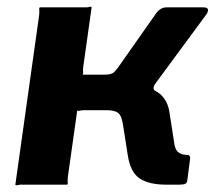

<svg xmlns="http://www.w3.org/2000/svg" viewBox="-20 -552 651 574"><path d="M25.9 0 96.8 -505Q98.2 -516.4 97.4 -523.2Q96.6 -530 99.9 -530H229Q240.4 -529.3 246.7 -531.3Q252.9 -533.3 253.9 -530L229.1 -353.7Q227.6 -343.3 228.4 -336.1Q229.2 -328.8 225.9 -328.8H325.7L383.4 -294.7Q433.5 -291.9 457.7 -271.6Q481.9 -251.4 486.8 -214.8L501.5 -120.3Q504.8 -101.9 514.8 -95.5Q524.8 -89.2 537.3 -89.2Q550 -89.2 548.2 -76.5L540 -13.1Q539.3 -5.9 534.4 -2.9Q529.6 0 518 0H475.2Q426.7 0 398.4 -17.9Q370.2 -35.7 362 -87.7L349.3 -169.4Q344.5 -205.9 333.6 -214.2Q322.7 -222.5 299.5 -222.5H235.9Q225.5 -223.2 218.7 -221.2Q212 -219.2 211 -222.5L183.1 -25Q181.7 -14.6 182.4 -7.3Q183.2 0 179.9 0H50.9Q40.5 -0.7 33.7 1.3Q26.9 3.3 25.9 0ZM291.6 -267.5 290.8 -328.8Q311.8 -328.8 319 -334.7Q326.2 -340.6 335.7 -354.1L443.3 -507.3Q449.9 -517.7 458.5 -523.9Q467 -530 478.1 -530H588.2Q599.6 -530 601.6 -524.1Q603.5 -518.3 596.2 -507.9L445.2 -303.1Q432.9 -286.4 445.2 -279.3Z"/></svg>

Font: Libre Franklin Thin
Style: Italic
Weight: 100
Italic angle: -8°
Designer: Pablo Impallari, Rodrigo Fuenzalida, Nhung Nguyen
Foundry: Impallari Type
Version: Version 3.000